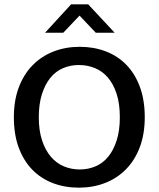

<svg xmlns="http://www.w3.org/2000/svg" viewBox="-20 -856 732 886"><path d="M348 -640Q413 -640 468 -619Q523 -598 563 -557Q603 -516 625.5 -455Q648 -394 648 -315Q648 -237 625 -176.5Q602 -116 561 -74.5Q520 -33 464.5 -11.5Q409 10 344 10Q279 10 224 -11Q169 -32 129 -73Q89 -114 66.5 -174.5Q44 -235 44 -315Q44 -393 67 -453.5Q90 -514 131 -555.5Q172 -597 227.5 -618.5Q283 -640 348 -640ZM159 -315Q159 -254 174 -208.5Q189 -163 214.5 -133Q240 -103 274.5 -88.5Q309 -74 348 -74Q387 -74 421 -88.5Q455 -103 479.5 -133Q504 -163 518.5 -208.5Q533 -254 533 -315Q533 -378 518 -423.5Q503 -469 477.5 -498.5Q452 -528 417.5 -542Q383 -556 344 -556Q305 -556 271 -541.5Q237 -527 212.5 -497Q188 -467 173.5 -421.5Q159 -376 159 -315ZM308 -836H387L509 -705H422L347 -784L272 -705H188Z"/></svg>

Font: Mukta Mahee Medium
Style: Regular
Weight: 500
Designer: Shuchita Grover, Noopur Datye, Girish Dalvi, Yashodeep Gholap
Foundry: Ek Type
Version: Version 2.538;PS 1.000;hotconv 16.6.51;makeotf.lib2.5.65220;